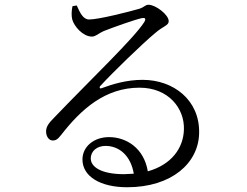

<svg xmlns="http://www.w3.org/2000/svg" viewBox="-20 -761 1040 808"><path d="M355 -679C329 -679 316 -709 303 -738L285 -735C281 -716 280 -695 284 -679C292 -650 329 -607 367 -607C383 -607 397 -622 416 -630C459 -647 546 -678 578 -685C590 -687 596 -683 587 -668C545 -601 364 -429 207 -265C184 -242 175 -228 174 -210C173 -185 188 -170 200 -170C215 -169 223 -175 238 -194C322 -302 423 -392 567 -392C690 -392 757 -304 754 -216C752 -138 702 -68 602 -40C586 -138 511 -184 439 -184C374 -184 327 -143 327 -90C327 -18 403 27 515 27C704 27 816 -76 818 -201C821 -340 710 -425 580 -425C513 -425 454 -407 408 -390C400 -386 396 -394 403 -400C448 -450 581 -579 632 -621C667 -652 690 -653 690 -672C690 -699 635 -741 605 -741C591 -741 588 -731 566 -724C521 -711 395 -679 355 -679ZM543 -30 502 -28C405 -28 362 -59 362 -94C362 -126 389 -147 424 -147C481 -147 530 -107 543 -30Z"/></svg>

Font: Source Han Serif KR
Style: Regular
Weight: 400
Designer: Ryoko NISHIZUKA 西塚涼子 (kana & ideographs); Frank Grießhammer (Latin, Greek & Cyrillic); Wenlong ZHANG 张文龙 (bopomofo); San
Foundry: Adobe
Version: Version 2.001;hotconv 1.1.0;makeotfexe 2.6.0